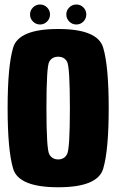

<svg xmlns="http://www.w3.org/2000/svg" viewBox="-20 -806 505 831"><path d="M232 4.5Q61 4.5 37 -75.5Q13 -155.5 13 -338Q13 -520 37 -600.2Q61 -680.5 231.8 -680.5Q402.5 -680.5 426.5 -600Q450.5 -519.5 450.5 -338Q450.5 -155.5 426.5 -75.5Q402.5 4.5 232 4.5ZM232 -116Q258 -116 270.2 -138.5Q282.5 -161 282.5 -338Q282.5 -518 270.2 -539.2Q258 -560.5 232 -560.5Q205.5 -560.5 193.2 -539.2Q181 -518 181 -338Q181 -161 193.2 -138.5Q205.5 -116 232 -116ZM153.5 -700Q135.5 -700 122.8 -712.8Q110 -725.5 110 -743.5Q110 -761 122.8 -773.8Q135.5 -786.5 153.5 -786.5Q171 -786.5 183.8 -773.8Q196.5 -761 196.5 -743.5Q196.5 -725.5 183.8 -712.8Q171 -700 153.5 -700ZM310.5 -700Q292.5 -700 279.8 -712.8Q267 -725.5 267 -743.5Q267 -761 279.8 -773.8Q292.5 -786.5 310.5 -786.5Q328.5 -786.5 341 -773.8Q353.5 -761 353.5 -743.5Q353.5 -725.5 341 -712.8Q328.5 -700 310.5 -700Z"/></svg>

Font: Anybody Condensed ExtraBold
Style: Regular
Weight: 800
Width: 3
Designer: Tyler Finck
Foundry: Etcetera Type Company
Version: Version 1.010; ttfautohint (v1.8.3) -l 8 -r 50 -G 200 -x 14 